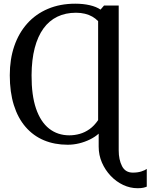

<svg xmlns="http://www.w3.org/2000/svg" viewBox="-20 -773 815 1040"><path d="M725 246.5Q685 246.5 647.2 228.8Q609.5 211 579.8 179.8Q550 148.5 532.2 107.8Q514.5 67 514.5 21V-49Q494.5 -31 467 -17.5Q439.5 -4 408.8 3.5Q378 11 346.5 11Q275.5 11 217.8 -13.2Q160 -37.5 118.5 -85.5Q77 -133.5 55 -203.8Q33 -274 33 -365.5Q33 -452 57.2 -523Q81.5 -594 127.5 -645.5Q173.5 -697 239.5 -725Q305.5 -753 388 -753Q430.5 -753 466.2 -744.8Q502 -736.5 524.5 -721L543.5 -743H623V41.5Q623 92 641 127Q659 162 699.5 162Q726.5 162 746.2 155.5Q766 149 775 142V238Q768.5 241 756.5 243.8Q744.5 246.5 725 246.5ZM355.5 -40Q384 -40 411.8 -47.8Q439.5 -55.5 465 -73.5Q490.5 -91.5 511.5 -122.5V-658.5Q497.5 -673 480 -683Q462.5 -693 440.2 -698.5Q418 -704 391.5 -704Q335 -704 290.5 -682.5Q246 -661 215.2 -618.5Q184.5 -576 168 -512.8Q151.5 -449.5 151 -365.5Q150.5 -257 175.2 -184.8Q200 -112.5 246.2 -76.2Q292.5 -40 355.5 -40Z"/></svg>

Font: Merriweather 24pt
Style: Regular
Weight: 400
Designer: Eben Sorkin
Foundry: Eben Sorkin
Version: Version 2.100